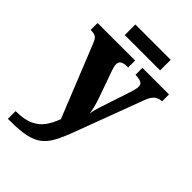

<svg xmlns="http://www.w3.org/2000/svg" viewBox="-266 -787 1114 1114"><g transform="rotate(45 291.0 -230.0)"><path d="M23 162Q93 162 135.5 142Q178 122 202 87.5Q226 53 242 9L64 -433Q53 -462 40 -470.5Q27 -479 3 -479H-2V-536H306V-479H301Q269 -479 256 -470Q243 -461 243 -443Q243 -433 245.5 -422.5Q248 -412 252 -401L309 -240Q320 -210 327.5 -180.5Q335 -151 337 -131Q340 -154 345.5 -173Q351 -192 356 -207L417 -391Q420 -400 424 -416.5Q428 -433 428 -443Q428 -463 414 -470Q400 -477 371 -479H366V-536H584V-479H581Q553 -477 535.5 -461Q518 -445 505 -408L353 -2Q328 66 305 110Q282 154 250 179Q218 204 169 214.5Q120 225 43 225H23ZM159 -598V-685H449V-598Z"/></g></svg>

Font: Noto Serif ExtraBold
Style: Regular
Weight: 800
Designer: Monotype Design Team
Foundry: Monotype Imaging Inc.
Version: Version 2.014